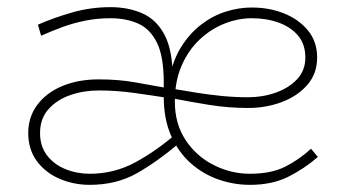

<svg xmlns="http://www.w3.org/2000/svg" viewBox="-20 -504 966 537"><path d="M679 13Q634 13 591 -2Q548 -17 513.5 -47.5Q479 -78 458.5 -124.5Q438 -171 438 -233V-273Q438 -346 419 -384.5Q400 -423 366.5 -438Q333 -453 289 -453Q253 -453 220 -446.5Q187 -440 156.5 -429Q126 -418 95 -404L86 -435Q132 -455 183 -469.5Q234 -484 289 -484Q339 -484 378.5 -466.5Q418 -449 440.5 -406Q463 -363 463 -286H454Q464 -337 487.5 -374Q511 -411 543 -435.5Q575 -460 611.5 -471.5Q648 -483 684 -483Q734 -483 775.5 -466Q817 -449 842 -418Q867 -387 867 -343Q867 -298 839.5 -266.5Q812 -235 768 -218.5Q724 -202 674 -202Q619 -202 566 -210.5Q513 -219 462 -229V-256Q496 -250 531 -244.5Q566 -239 601.5 -235.5Q637 -232 674 -232Q715 -232 751.5 -245Q788 -258 811 -282.5Q834 -307 834 -343Q834 -380 814 -404Q794 -428 760 -440.5Q726 -453 684 -453Q646 -453 608 -438Q570 -423 538.5 -393.5Q507 -364 488 -320.5Q469 -277 469 -220Q469 -158 499 -112.5Q529 -67 577.5 -42.5Q626 -18 679 -18Q738 -18 777 -37.5Q816 -57 850 -88L869 -65Q831 -32 786 -9.5Q741 13 679 13ZM231 13Q186 13 146.5 -4Q107 -21 83 -53.5Q59 -86 59 -132Q59 -177 84.5 -211Q110 -245 154.5 -263.5Q199 -282 256 -282Q312 -282 359 -273.5Q406 -265 457 -256V-229Q406 -237 356 -244Q306 -251 256 -251Q214 -251 176.5 -238Q139 -225 115.5 -198.5Q92 -172 92 -132Q92 -95 111.5 -69.5Q131 -44 163 -31Q195 -18 231 -18Q299 -18 357.5 -49.5Q416 -81 473 -130L484 -106Q419 -51 362 -19Q305 13 231 13Z"/></svg>

Font: BioRhyme ExtraBold ExtraLight
Style: Regular
Weight: 250
Version: Version 1.600;gftools[0.9.33]